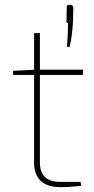

<svg xmlns="http://www.w3.org/2000/svg" viewBox="-20 -768 387 794"><path d="M145 -631V-96Q145 -56 166 -36Q187 -16 225 -16H313L316 0Q303 2 286 3.5Q269 5 254.5 5.5Q240 6 231 6Q176 6 148.5 -20Q121 -46 121 -95V-631ZM323 -480V-458H34V-475L127 -480ZM272 -748Q277 -748 279.5 -745Q282 -742 283 -737L282 -682Q281 -659 277.5 -628.5Q274 -598 267 -572L257 -576Q259 -602 260 -621Q261 -640 261 -673Q253 -673 255 -682L256 -737Q255 -742 257.5 -745Q260 -748 265 -748Z"/></svg>

Font: Exo 2 Thin
Style: Regular
Weight: 250
Designer: Natanael Gama
Foundry: Natanael Gama
Version: Version 2.010